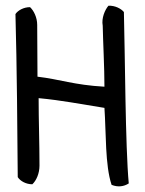

<svg xmlns="http://www.w3.org/2000/svg" viewBox="-20 -631 505 671"><path d="M430 10C413 21 392 24 370 15C347 -53 351 -168 345 -254C256 -268 199 -280 115 -288C115 -210 118 -132 118 -52C118 -25 107 0 93 13C71 13 51 2 42 -12C41 -152 39 -407 34 -582C43 -595 63 -606 85 -606C98 -594 110 -570 110 -544C110 -483 111 -422 111 -363C189 -354 238 -334 345 -328C345 -395 340 -487 339 -541C334 -568 347 -597 359 -611C382 -612 403 -601 413 -589C417 -446 418 -117 430 10Z"/></svg>

Font: Snowfall
Style: Rev
Weight: 400
Designer: Jasper
Foundry: Cannot Into Space Fonts
Version: Version 0.9